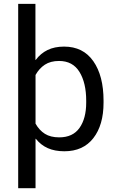

<svg xmlns="http://www.w3.org/2000/svg" viewBox="-20 -782 616 1005"><path d="M522 -244.6Q522 -127.4 468.5 -58.8Q415 9.8 316.9 9.8Q266.6 9.8 230 -6.6Q193.4 -22.9 167.5 -55.7L166 -55.2V203.1H75.2V-761.7H165.5V-468.8L167 -468.3Q192.4 -502.4 229 -520.3Q265.6 -538.1 315.4 -538.1Q415 -538.1 468.5 -461.7Q522 -385.3 522 -254.9ZM431.2 -254.9Q431.2 -348.1 396 -405.5Q360.8 -462.9 289.1 -462.9Q244.6 -462.9 214.8 -443.4Q185.1 -423.8 166 -389.6V-134.8Q185.5 -100.1 215.1 -81.5Q244.6 -63 290 -63Q361.3 -63 396.2 -112.5Q431.2 -162.1 431.2 -244.6Z"/></svg>

Font: Roboto Web
Style: Regular
Weight: 400
Designer: Google
Version: Version 1.200310; 2013